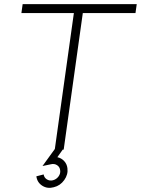

<svg xmlns="http://www.w3.org/2000/svg" viewBox="-20 -720 678 924"><path d="M638 -700 632 -657H378.5L286.5 0H243.5L335.5 -657H83L89 -700ZM239 181Q208.5 189.5 183.8 174Q159 158.5 155 128.5L190 119.5Q192.5 135 205.5 143.2Q218.5 151.5 235 147.5Q251.5 143 261.8 129Q272 115 269.5 99Q267.5 83 254.5 74.8Q241.5 66.5 225 70.5L184.5 79L255.5 -19L283 -1.5L256 36.5Q275 40.5 288.5 54.8Q302 69 304.5 89.5Q308.5 119.5 289.2 146.5Q270 173.5 239 181Z"/></svg>

Font: Urbanist ExtraLight
Style: Italic
Weight: 250
Version: Version 1.303